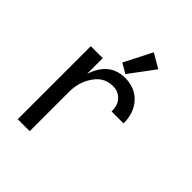

<svg xmlns="http://www.w3.org/2000/svg" viewBox="-206 -872 998 998"><g transform="rotate(45 293.0 -373.0)"><path d="M90.8 0V-537.1H178.7V-421.4Q220.2 -546.9 333.5 -546.9Q411.1 -546.9 456.1 -493.2Q495.1 -446.3 495.1 -373.5H407.2Q407.2 -418.9 385.7 -442.9Q359.4 -472.2 320.3 -472.2Q262.7 -472.2 227.5 -430.2Q178.7 -372.1 178.7 -289.1V0ZM344.7 -746.1 423.8 -700.2 320.3 -561.5 266.6 -592.8Z"/></g></svg>

Font: Consola Mono
Style: Book
Weight: 400
Monospace: yes
Designer: Wojciech Kalinowski "wmk69" (wmk69@o2.pl)
Foundry: Wojciech Kalinowski "wmk69" (wmk69@o2.pl)
Version: Version 2.1.0